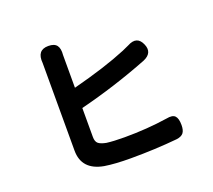

<svg xmlns="http://www.w3.org/2000/svg" viewBox="-131 -951 1263 1139"><g transform="rotate(-20 500.0 -381.0)"><path d="M211.9 -141.6V-694.3Q204.1 -778.3 277.3 -778.3Q315.4 -778.3 330.6 -758.3Q345.7 -738.3 341.8 -697.3V-491.2Q549.8 -544.9 683.6 -600.6Q690.4 -603.5 704.1 -609.9Q717.8 -616.2 724.6 -619.1Q791 -655.3 818.4 -589.8Q843.8 -530.3 779.3 -502.9Q564.5 -418.9 341.8 -363.3V-180.7Q341.8 -151.4 356 -139.2Q370.1 -127 405.3 -120.1Q449.2 -114.3 518.6 -114.3Q661.1 -114.3 790 -133.8Q829.1 -141.6 844.7 -125.5Q860.4 -109.4 860.4 -67.4Q860.4 -34.2 847.7 -18.1Q835 -2 804.7 2Q665 15.6 510.7 15.6Q412.1 15.6 345.7 4.9Q211.9 -19.5 211.9 -141.6Z"/></g></svg>

Font: GenSenMaruGothic TW TTF Bold
Style: Regular
Weight: 700
Version: Version 1.301